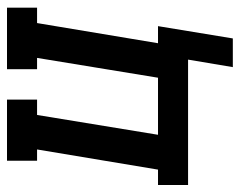

<svg xmlns="http://www.w3.org/2000/svg" viewBox="-112 -480 701 562"><g transform="rotate(-90 239.0 -199.5)"><path d="M323 131 345 0H-22V-88H23L82 -442H49V-530H228V-442H183L125 -88H292L350 -442H317V-530H497V-442H452L393 -88H443L407 131Z"/></g></svg>

Font: Iosevka Slab Semibold Oblique
Style: Regular
Weight: 600
Italic angle: -9°
Monospace: yes
Designer: Belleve Invis
Foundry: Belleve Invis
Version: Version 11.1.1; ttfautohint (v1.8.3)